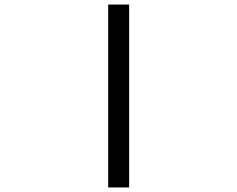

<svg xmlns="http://www.w3.org/2000/svg" viewBox="-20 -672 1040 843"><path d="M455 151V-652H547V151Z"/></svg>

Font: Inconsolata UltraExpanded
Style: Regular
Weight: 400
Width: 9
Monospace: yes
Designer: Raph Levien, Cyreal, Brenton Simpson
Foundry: Raph Levien, Cyreal, Google
Version: Version 3.000; ttfautohint (v1.8.2.53-6de2)